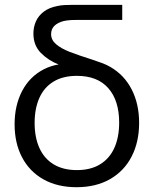

<svg xmlns="http://www.w3.org/2000/svg" viewBox="-20 -755 632 789"><path d="M294.7 14.3Q216 14.3 158.6 -17.9Q101.2 -50.2 70.6 -108.6Q40 -167 40 -244.3Q40 -321.8 70.9 -381Q101.8 -440.2 159.7 -470.1Q217.5 -500 295.7 -491.7V-513.3Q375.2 -513.3 432.9 -480.2Q490.7 -447 521.2 -387.3Q551.7 -327.7 551.7 -250Q551.7 -171.5 520.9 -111.8Q490.2 -52 432.1 -18.8Q374 14.3 294.7 14.3ZM296 -56Q352.7 -56 391.6 -79.9Q430.5 -103.8 450.1 -147.7Q469.7 -191.5 469.7 -251.3Q469.7 -341.7 425.2 -392.5Q380.7 -443.3 296 -443.3Q238.7 -443.3 199.8 -419.6Q160.8 -395.8 141.6 -352.2Q122.3 -308.7 122.3 -250Q122.3 -189.8 142.2 -146.3Q162 -102.8 200.9 -79.4Q239.8 -56 296 -56ZM368 -445.3Q360.7 -448 349.8 -450.9Q339 -453.8 328.5 -456.7Q264 -473.3 221.6 -489.8Q179.2 -506.2 148.2 -537.2Q117.3 -568.3 117.3 -617Q117.3 -643.8 127.6 -667.1Q137.8 -690.3 160 -707.2Q182.2 -724 216 -730.3Q230 -733.5 244.7 -734.2Q259.3 -735 275.7 -735H482.3V-673H292Q276.2 -673 263.9 -671.9Q251.7 -670.8 241 -668.3Q217.3 -662.3 203.7 -649Q190 -635.7 190 -614.7Q190 -590.7 210.6 -573.2Q231.2 -555.7 265.4 -542.2Q299.7 -528.8 368 -507Q384 -501.5 396.3 -496.7Z"/></svg>

Font: Vela Sans GX ExtLt
Style: Regular
Weight: 200
Designer: Principal design: Mikhail Sharanda - project Manrope.
Design modification: Ravid Balaliev
Foundry: Mikhail Sharanda
Version: Version 1.001